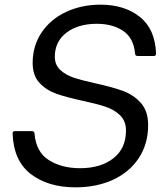

<svg xmlns="http://www.w3.org/2000/svg" viewBox="-20 -793 713 823"><path d="M34 -221Q34 -231 44 -231H117Q127 -231 128 -221Q134 -142 189 -107Q244 -72 323 -72Q412 -72 466 -114.5Q520 -157 520 -233Q520 -274 495 -298.5Q470 -323 432.5 -335.5Q395 -348 334 -361Q265 -376 222 -391Q179 -406 149.5 -437.5Q120 -469 120 -523Q120 -597 158.5 -654Q197 -711 263.5 -742Q330 -773 411 -773Q513 -773 579 -721Q645 -669 649 -563Q649 -553 639 -553H570Q560 -553 559 -563Q553 -630 508 -660.5Q463 -691 395 -691Q315 -691 265 -653Q215 -615 215 -550Q215 -515 238 -493.5Q261 -472 295 -460.5Q329 -449 388 -436Q461 -420 506.5 -403.5Q552 -387 583.5 -352Q615 -317 615 -257Q615 -176 575 -115.5Q535 -55 464.5 -22.5Q394 10 304 10Q186 10 112 -47Q38 -104 34 -221Z"/></svg>

Font: Open Sauce Two
Style: Italic
Weight: 400
Italic angle: -10°
Designer: Alfredo Marco Pradil
Foundry: Creative Sauce Fz LLC
Version: Version 1.477